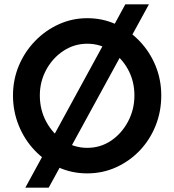

<svg xmlns="http://www.w3.org/2000/svg" viewBox="-20 -793 805 887"><path d="M725 -352Q725 -277 698.5 -211.5Q672 -146 625 -97Q578 -48 516 -20Q454 8 383 8Q311 8 249 -20.5Q187 -49 140 -98.5Q93 -148 66.5 -213.5Q40 -279 40 -352Q40 -425 67 -489.5Q94 -554 142 -603.5Q190 -653 252 -681Q314 -709 383 -709Q454 -709 515.5 -681Q577 -653 624.5 -603.5Q672 -554 698.5 -489.5Q725 -425 725 -352ZM601 -352Q601 -418 571.5 -472Q542 -526 492.5 -558.5Q443 -591 383 -591Q323 -591 273 -558Q223 -525 193.5 -470.5Q164 -416 164 -352Q164 -286 193.5 -231Q223 -176 273 -143Q323 -110 383 -110Q444 -110 493 -143Q542 -176 571.5 -231.5Q601 -287 601 -352ZM668 -773 205 74H97L559 -773Z"/></svg>

Font: Kulim Park
Style: Bold
Weight: 700
Designer: Noponies / Dale Sattler
Foundry: Noponies
Version: Version 1.000; ttfautohint (v1.8.3)